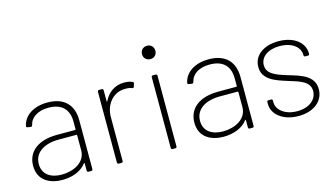

<svg xmlns="http://www.w3.org/2000/svg" viewBox="-81 -978 2206 1263"><g transform="rotate(-15 1021.5 -346.5)"><path d="M246 -510C150 -510 83 -464 70 -395C69 -391 73 -387 79 -386L99 -383C105 -382 109 -385 111 -392C122 -443 171 -475 244 -475C342 -475 380 -419 380 -344V-292C380 -290 378 -288 376 -288H253C125 -288 48 -229 48 -131C48 -28 131 8 212 8C278 8 341 -15 375 -61C378 -64 380 -63 380 -60V-10C380 -4 384 0 390 0H409C415 0 419 -4 419 -10V-343C419 -443 364 -510 246 -510ZM216 -27C144 -27 87 -60 87 -133C87 -211 156 -255 255 -255H376C378 -255 380 -253 380 -251V-149C380 -66 296 -27 216 -27Z M766 -506C703 -506 656 -470 629 -416C628 -412 625 -413 625 -417V-492C625 -498 621 -502 615 -502H596C590 -502 586 -498 586 -492V-10C586 -4 590 0 596 0H615C621 0 625 -4 625 -10V-310C625 -394 681 -464 761 -464C782 -465 797 -462 810 -457C816 -454 820 -455 822 -462L829 -482C831 -487 829 -493 824 -495C810 -502 793 -506 766 -506Z M976 -610C1002 -610 1021 -629 1021 -655C1021 -682 1002 -701 976 -701C949 -701 930 -682 930 -655C930 -629 949 -610 976 -610ZM963 -1H982C988 -1 992 -5 992 -11V-493C992 -499 988 -503 982 -503H963C957 -503 953 -499 953 -493V-11C953 -5 957 -1 963 -1Z M1344 -510C1248 -510 1181 -464 1168 -395C1167 -391 1171 -387 1177 -386L1197 -383C1203 -382 1207 -385 1209 -392C1220 -443 1269 -475 1342 -475C1440 -475 1478 -419 1478 -344V-292C1478 -290 1476 -288 1474 -288H1351C1223 -288 1146 -229 1146 -131C1146 -28 1229 8 1310 8C1376 8 1439 -15 1473 -61C1476 -64 1478 -63 1478 -60V-10C1478 -4 1482 0 1488 0H1507C1513 0 1517 -4 1517 -10V-343C1517 -443 1462 -510 1344 -510ZM1314 -27C1242 -27 1185 -60 1185 -133C1185 -211 1254 -255 1353 -255H1474C1476 -255 1478 -253 1478 -251V-149C1478 -66 1394 -27 1314 -27Z M1821 4C1926 4 1994 -53 1994 -133C1994 -225 1905 -249 1821 -274C1747 -297 1685 -317 1685 -378C1685 -434 1738 -473 1817 -473C1901 -473 1954 -430 1954 -377V-374C1954 -368 1958 -364 1964 -364H1982C1988 -364 1992 -368 1992 -374V-377C1992 -451 1923 -506 1818 -506C1717 -506 1647 -455 1647 -376C1647 -290 1729 -263 1813 -237C1886 -214 1955 -197 1955 -131C1955 -72 1902 -29 1820 -29C1737 -29 1683 -75 1683 -125V-138C1683 -144 1679 -148 1673 -148H1655C1649 -148 1645 -144 1645 -138V-124C1645 -54 1715 4 1821 4Z"/></g></svg>

Font: Barlow ExtraLight
Style: Regular
Weight: 275
Designer: Jeremy Tribby
Foundry: Tribby Type
Version: Version 1.422;hotconv 1.0.109;makeotfexe 2.5.65596